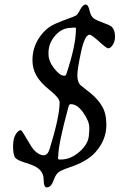

<svg xmlns="http://www.w3.org/2000/svg" viewBox="-20 -734 553 846"><path d="M314.5 -605V-609.4Q314.5 -612.3 312 -612.3H300.8Q294.9 -611.3 292.5 -611.3Q252.9 -611.3 223.4 -577.4Q193.8 -543.5 193.8 -502.4V-494.1Q193.8 -464.4 218.8 -432.4Q243.7 -400.4 262.2 -400.4H266.6Q270 -400.4 272.5 -408.2Q314.5 -534.2 314.5 -605ZM235.8 -36.6Q235.8 -31.2 242.7 -31.2H249Q292 -31.2 332 -66.9Q372.1 -102.5 372.1 -144.5L373.5 -161.1V-170.9Q373.5 -199.7 347.2 -237.3Q320.8 -274.9 293 -274.9H290.5Q284.7 -274.9 281.2 -261.7Q236.8 -98.6 236.8 -46.9L235.8 -42ZM470.7 -528.3Q463.4 -521 456.5 -521Q449.7 -521 416.5 -551Q383.3 -581.1 375 -581.1Q353.5 -581.1 337.2 -505.4Q320.8 -429.7 320.8 -401.6Q320.8 -373.5 334.5 -358.9Q336.9 -356.4 354 -343.3Q371.1 -330.1 379.4 -323.2Q411.1 -297.4 429.9 -265.6Q448.7 -233.9 448.7 -183.6Q448.7 -116.2 398.9 -61.5Q362.3 -21.5 285.2 3.9Q247.6 16.6 236.6 25.9Q225.6 35.2 216.8 59.1Q205.1 91.8 186.5 91.8Q172.4 91.8 172.4 58.3Q172.4 24.9 145.5 5.9Q128.9 -5.9 92.3 -16.8Q55.7 -27.8 46.6 -39.6Q37.6 -51.3 37.6 -91.1Q37.6 -130.9 56.2 -151.4Q64 -160.2 72.3 -160.2Q76.2 -160.2 98.4 -121.3Q120.6 -82.5 129.9 -72.8Q151.9 -49.8 172.9 -49.8Q189.9 -49.8 198.7 -77.6Q242.7 -219.7 242.7 -283.2Q242.7 -301.8 200.2 -335.9Q157.7 -370.1 140.4 -400.9Q123 -431.6 123 -468.8Q123 -538.6 171.4 -591.8Q193.8 -616.2 222.9 -628.9Q252 -641.6 280 -651.6Q308.1 -661.6 315.2 -665.8Q322.3 -669.9 333.5 -691.9Q344.7 -713.9 357.9 -713.9Q368.7 -713.9 374.5 -688Q380.4 -662.1 392.6 -653.3Q404.8 -644.5 435.8 -633.3Q466.8 -622.1 472.7 -615.7Q486.8 -601.1 486.8 -572.8Q486.8 -544.4 470.7 -528.3Z"/></svg>

Font: Averia Serif Libre Light
Style: Italic
Weight: 300
Italic angle: -8.5°
Version: Version 1.002